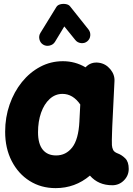

<svg xmlns="http://www.w3.org/2000/svg" viewBox="-20 -885 679 981"><path d="M553.7 61.5Q482.4 61.5 439.5 12.2Q363.8 76.2 264.2 76.2Q189.9 76.2 131.6 39.6Q73.2 2.9 39.8 -62.3Q6.3 -127.4 6.3 -211.9Q6.3 -285.6 29.1 -350.8Q51.8 -416 92 -465.8Q132.3 -515.6 185.8 -543.9Q239.3 -572.3 301.3 -572.3Q363.8 -572.3 417 -541Q444.3 -570.3 485.4 -564.5Q520 -559.6 543.5 -531.5Q566.9 -503.4 564.9 -470.2L553.7 -241.7Q553.2 -228 552.5 -208.3Q551.8 -188.5 551.5 -170.7Q551.3 -152.8 551.8 -143.6Q552.7 -129.9 558.1 -118.9Q563.5 -107.9 581.5 -101.1Q601.6 -93.8 619.6 -76.2Q637.7 -58.6 637.7 -22Q637.7 12.2 613 36.9Q588.4 61.5 553.7 61.5ZM266.6 -90.8Q316.9 -90.8 348.9 -131.6Q380.9 -172.4 385.7 -263.7Q385.7 -264.2 385.7 -265.1L390.1 -351.1Q352.5 -405.3 299.3 -405.3Q262.2 -405.3 233.9 -379.4Q205.6 -353.5 189.9 -309.1Q174.3 -264.6 174.3 -209.5Q174.3 -150.4 198.2 -120.6Q222.2 -90.8 266.6 -90.8ZM200.2 -657.2Q185.5 -666.5 181.4 -684.1Q177.2 -701.7 186.5 -716.8L267.6 -848.6Q273.9 -859.4 288.1 -863Q302.2 -866.7 316.9 -864Q331.5 -861.3 338.4 -852.1L432.1 -734.4Q442.9 -720.7 441.2 -702.6Q439.5 -684.6 425.3 -673.3Q411.6 -662.6 393.6 -664.8Q375.5 -667 364.7 -680.7L308.6 -750L260.7 -670.9Q251.5 -656.2 233.4 -652.1Q215.3 -647.9 200.2 -657.2Z"/></svg>

Font: Mikhak-DS1-FD Black
Style: Regular
Weight: 900
Designer: Amin Abedi
Version: Version 3.2